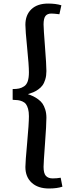

<svg xmlns="http://www.w3.org/2000/svg" viewBox="-20 -842 408 1089"><path d="M257.8 227.1Q195.3 227.1 159.7 194.3Q124 161.6 124 105Q124 77.6 134 -31.5Q144 -140.6 144 -183.1Q144 -207.5 139.2 -224.9Q134.3 -242.2 126.7 -252Q119.1 -261.7 106.2 -267.1Q93.3 -272.5 81.5 -273.9Q69.8 -275.4 51.8 -275.9V-336.9Q73.7 -336.9 88.4 -340.1Q103 -343.3 116.9 -352.5Q130.9 -361.8 137.5 -381.6Q144 -401.4 144 -432.1Q144 -471.2 134 -570.6Q124 -669.9 124 -701.2Q124 -757.3 158 -789.6Q191.9 -821.8 252.9 -821.8Q296.4 -821.8 328.1 -812L316.9 -761.2Q286.6 -765.1 271 -765.1Q249 -765.1 238 -751.5Q227.1 -737.8 227.1 -703.1Q227.1 -680.7 235.1 -577.4Q243.2 -474.1 243.2 -439Q243.2 -412.6 236.8 -391.6Q230.5 -370.6 220.9 -357.7Q211.4 -344.7 196.3 -334.2Q181.2 -323.7 168.5 -318.6Q155.8 -313.5 138.2 -308.1Q156.2 -301.8 168.9 -295.7Q181.6 -289.6 196.8 -278.6Q211.9 -267.6 221.2 -254.2Q230.5 -240.7 236.8 -220.2Q243.2 -199.7 243.2 -173.8Q243.2 -133.8 235.1 -25.4Q227.1 83 227.1 104Q227.1 141.6 240.5 155.8Q253.9 169.9 278.8 169.9Q302.7 169.9 324.2 166L334 216.8Q303.7 227.1 257.8 227.1Z"/></svg>

Font: Literata Book Medium
Style: Regular
Weight: 500
Designer: Latin by Veronika Burian and Jose Scaglione. Greek by Irene Vlachou. Cyrillic by Vera Evstafieva
Foundry: TypeTogether
Version: Version 2.003;PS 002.003;hotconv 1.0.88;makeotf.lib2.5.64775